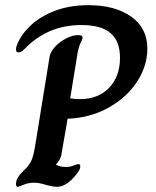

<svg xmlns="http://www.w3.org/2000/svg" viewBox="-20 -724 605 744"><path d="M42 -12Q42 -35 73 -64Q94 -84 102.5 -103.5Q111 -123 119 -176L172 -503Q175 -523 193 -542.5Q211 -562 236 -575Q261 -588 284 -588Q300 -588 300 -578Q300 -573 291.5 -556Q283 -539 277 -496L252 -343Q267 -340 290 -340Q361 -340 403 -384Q445 -428 445 -500Q445 -565 408 -596Q371 -627 296 -627Q173 -627 87 -546Q83 -542 75 -534Q67 -526 62 -523.5Q57 -521 52 -521Q46 -521 44 -524Q42 -527 42 -533Q42 -542 47 -553Q63 -592 100 -626.5Q137 -661 194 -682.5Q251 -704 322 -704Q426 -704 488.5 -659.5Q551 -615 551 -536Q551 -468 510.5 -406.5Q470 -345 399 -306Q328 -267 242 -264L219 -131Q218 -119 211.5 -107Q205 -95 197 -87V-86Q211 -77 237 -77Q251 -77 265 -82.5Q279 -88 283 -88Q288 -88 289.5 -86Q291 -84 291 -79Q291 -72 287.5 -65.5Q284 -59 279 -52Q239 0 201 0Q191 0 177.5 -3Q164 -6 160 -7Q133 -16 112 -16Q90 -16 71 -8Q52 0 48 0Q42 0 42 -12Z"/></svg>

Font: Charm
Style: Bold
Weight: 700
Designer: Katatrad Aksorn Co.,Ltd.
Foundry: Cadson Demak Co.,Ltd.
Version: Version 1.001